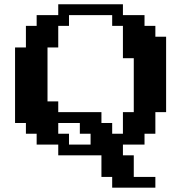

<svg xmlns="http://www.w3.org/2000/svg" viewBox="-20 -720 840 890"><path d="M450.2 100.1V0H250V-49.8H149.9V-100.1H100.1V-149.9H49.8V-500H100.1V-600.1H149.9V-649.9H250V-700.2H549.8V-649.9H649.9V-600.1H700.2V-549.8H750V-200.2H700.2V-100.1H649.9V-49.8H549.8V0H600.1V100.1H700.2V149.9H500V100.1ZM500 -149.9V-100.1H549.8V-200.2H600.1V-450.2H549.8V-600.1H500V-649.9H299.8V-600.1H250V-500H200.2V-250H250V-200.2H450.2V-149.9ZM299.8 -49.8H399.9V-100.1H350.1V-149.9H250V-100.1H299.8Z"/></svg>

Font: Redaction 50
Style: Bold
Weight: 700
Designer: Jeremy Mickel / Forest Young
Foundry: MCKL
Version: Version 2.001;hotconv 1.0.113;makeotfexe 2.5.65598 DEVELOPME